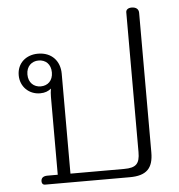

<svg xmlns="http://www.w3.org/2000/svg" viewBox="-52 -764 756 813"><g transform="rotate(-5 326.5 -357.5)"><path d="M106 0H467C538 0 567 -29 567 -97V-690C567 -706 556 -715 537 -715C521 -715 513 -707 513 -697V-103C513 -53 497 -37 446 -37H218V-462C218 -515 184 -555 125 -555C74 -555 36 -522 36 -471C36 -422 73 -387 120 -387C141 -387 155 -393 167 -403C165 -391 164 -380 164 -368V-37H120C103 -37 93 -30 93 -15C93 -5 99 0 106 0ZM125 -416C96 -416 73 -436 73 -471C73 -506 96 -526 125 -526C155 -526 177 -506 177 -471C177 -436 155 -416 125 -416Z"/></g></svg>

Font: Maitree Light
Style: Regular
Weight: 300
Designer: CadsonDemak Team
Foundry: CadsonDemak
Version: Version 1.000;PS 001.000;hotconv 1.0.88;makeotf.lib2.5.64775